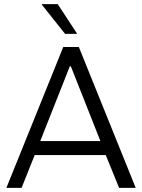

<svg xmlns="http://www.w3.org/2000/svg" viewBox="-20 -915 692 935"><path d="M495 -160H149L85 0H11L288 -686H364L641 0H560ZM325 -592H320L176 -228H469ZM356 -750H297L184 -892V-895H261Z"/></svg>

Font: Chivo Light
Style: Regular
Weight: 300
Designer: Hector Gatti
Foundry: Omnibus-Type
Version: Version 1.007